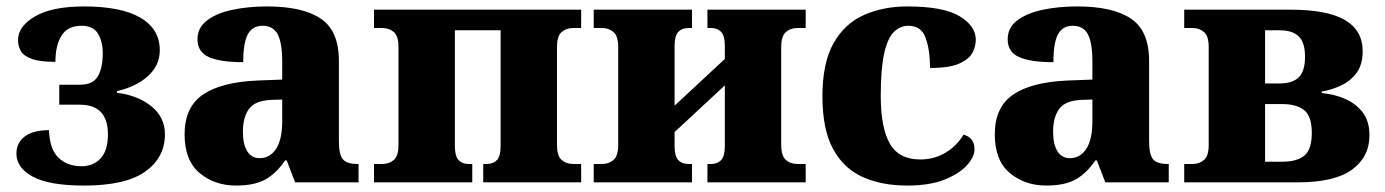

<svg xmlns="http://www.w3.org/2000/svg" viewBox="-20 -566 4298 596"><path d="M241 10Q133 10 82 -17.5Q31 -45 31 -89Q31 -123 57 -142.5Q83 -162 132 -162Q134 -103 161.5 -76.5Q189 -50 233 -50Q270 -50 292.5 -74.5Q315 -99 315 -149Q315 -241 228 -241H164V-303H228Q269 -303 284 -329.5Q299 -356 299 -401Q299 -436 284.5 -461Q270 -486 233 -486Q190 -486 171 -455.5Q152 -425 152 -374Q104 -374 79 -383Q54 -392 45 -407Q36 -422 36 -442Q36 -484 88.5 -515Q141 -546 241 -546Q356 -546 416 -511Q476 -476 476 -410Q476 -363 439.5 -330Q403 -297 343 -283V-278Q408 -270 450 -236Q492 -202 492 -149Q492 -77 431 -33.5Q370 10 241 10Z M713 10Q646 10 599.5 -29Q553 -68 553 -149Q553 -233 609.5 -272Q666 -311 778 -316L856 -319V-374Q856 -433 842 -459.5Q828 -486 795 -486Q764 -486 749.5 -460Q735 -434 735 -373Q663 -373 628 -389Q593 -405 593 -444Q593 -480 622.5 -502.5Q652 -525 701 -535.5Q750 -546 809 -546Q920 -546 976 -508Q1032 -470 1032 -377V-128Q1032 -87 1044 -72Q1056 -57 1089 -57H1093V0H896L870 -68H865Q838 -28 804 -9Q770 10 713 10ZM786 -75Q818 -75 837 -104Q856 -133 856 -190V-257L823 -256Q772 -254 753 -228Q734 -202 734 -157Q734 -118 747.5 -96.5Q761 -75 786 -75Z M1141 0V-57H1167Q1188 -57 1202.5 -69.5Q1217 -82 1217 -116V-420Q1217 -454 1202.5 -466.5Q1188 -479 1167 -479H1141V-536H1784V-479H1759Q1738 -479 1723.5 -466.5Q1709 -454 1709 -420V-116Q1709 -82 1723.5 -69.5Q1738 -57 1759 -57H1784V0H1480V-57H1491Q1511 -57 1522.5 -69Q1534 -81 1534 -113V-472H1392V-113Q1392 -81 1403.5 -69Q1415 -57 1434 -57H1446V0Z M1823 0V-57H1849Q1870 -57 1884.5 -69.5Q1899 -82 1899 -116V-420Q1899 -454 1884.5 -466.5Q1870 -479 1849 -479H1823V-536H2128V-479H2116Q2097 -479 2085.5 -467Q2074 -455 2074 -423V-238L2230 -383V-423Q2230 -455 2218.5 -467Q2207 -479 2188 -479H2176V-536H2481V-479H2455Q2434 -479 2419.5 -466.5Q2405 -454 2405 -420V-116Q2405 -82 2419.5 -69.5Q2434 -57 2455 -57H2481V0H2176V-57H2188Q2207 -57 2218.5 -69Q2230 -81 2230 -113V-301L2074 -156V-113Q2074 -81 2085.5 -69Q2097 -57 2116 -57H2128V0Z M2796 10Q2717 10 2658 -16.5Q2599 -43 2566 -103.5Q2533 -164 2533 -267Q2533 -371 2567.5 -432Q2602 -493 2662 -519.5Q2722 -546 2796 -546Q2909 -546 2959 -515.5Q3009 -485 3009 -443Q3009 -423 2999 -403Q2989 -383 2958.5 -369Q2928 -355 2867 -355Q2867 -410 2853.5 -448Q2840 -486 2800 -486Q2774 -486 2754.5 -466.5Q2735 -447 2724.5 -399.5Q2714 -352 2714 -268Q2714 -170 2742 -120.5Q2770 -71 2837 -71Q2880 -71 2915 -92Q2950 -113 2971 -148Q3005 -139 3005 -102Q3005 -79 2981.5 -53Q2958 -27 2912 -8.5Q2866 10 2796 10Z M3228 10Q3161 10 3114.5 -29Q3068 -68 3068 -149Q3068 -233 3124.5 -272Q3181 -311 3293 -316L3371 -319V-374Q3371 -433 3357 -459.5Q3343 -486 3310 -486Q3279 -486 3264.5 -460Q3250 -434 3250 -373Q3178 -373 3143 -389Q3108 -405 3108 -444Q3108 -480 3137.5 -502.5Q3167 -525 3216 -535.5Q3265 -546 3324 -546Q3435 -546 3491 -508Q3547 -470 3547 -377V-128Q3547 -87 3559 -72Q3571 -57 3604 -57H3608V0H3411L3385 -68H3380Q3353 -28 3319 -9Q3285 10 3228 10ZM3301 -75Q3333 -75 3352 -104Q3371 -133 3371 -190V-257L3338 -256Q3287 -254 3268 -228Q3249 -202 3249 -157Q3249 -118 3262.5 -96.5Q3276 -75 3301 -75Z M3656 0V-57H3682Q3703 -57 3717.5 -69.5Q3732 -82 3732 -116V-420Q3732 -454 3717.5 -466.5Q3703 -479 3682 -479H3656V-536H3984Q4101 -536 4155.5 -503.5Q4210 -471 4210 -407Q4210 -366 4191.5 -340.5Q4173 -315 4143.5 -301Q4114 -287 4083 -282V-277Q4120 -274 4153.5 -260Q4187 -246 4209 -218.5Q4231 -191 4231 -146Q4231 -79 4177 -39.5Q4123 0 4009 0ZM3907 -307H3952Q3992 -307 4011.5 -326Q4031 -345 4031 -390Q4031 -434 4011.5 -453Q3992 -472 3952 -472H3907ZM3907 -64H3960Q4006 -64 4029 -83Q4052 -102 4052 -154Q4052 -205 4028.5 -224Q4005 -243 3960 -243H3907Z"/></svg>

Font: Noto Serif ExtraBold
Style: Regular
Weight: 800
Designer: Monotype Design Team
Foundry: Monotype Imaging Inc.
Version: Version 2.014